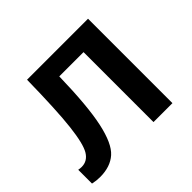

<svg xmlns="http://www.w3.org/2000/svg" viewBox="-127 -660 817 817"><g transform="rotate(-45 281.5 -251.5)"><path d="M376 0V-421H230Q226 -245 206 -153Q186 -61 149 -28Q112 5 50 5Q28 5 6 0V-83Q16 -81 25 -81Q60 -81 79.5 -113Q99 -145 109.5 -235.5Q120 -326 123 -508H490V0Z"/></g></svg>

Font: CST
Style: Medium
Weight: 500
Version: Version 1.00